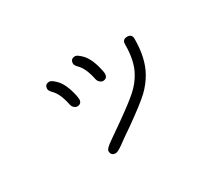

<svg xmlns="http://www.w3.org/2000/svg" viewBox="-103 -621 1206 1048"><g transform="rotate(-30 500.0 -97.0)"><path d="M344 -168Q344 -138 314 -138Q306 -138 296.5 -146Q287 -154 284 -168Q269 -242 237 -274Q220 -291 220 -302Q220 -332 250 -332Q263 -332 289 -306Q325 -270 342 -185Q344 -175 344 -168ZM710 -302Q710 -332 740 -332Q770 -332 770 -302Q770 -182 726 -103Q699 -55 659.5 -17.5Q620 20 510 98Q490 112 452 138L415 165Q382 188 370 188Q340 188 340 158Q340 144 382 115Q384 114 475 50Q567 -15 608 -51.5Q649 -88 673 -132Q710 -196 710 -302ZM535 -218Q535 -188 505 -188Q498 -188 488 -196Q478 -204 475 -218Q460 -292 428 -324Q411 -341 411 -352Q411 -382 441 -382Q454 -382 480 -356Q516 -320 533 -235Q535 -225 535 -218Z"/></g></svg>

Font: Pecita
Style: Book
Weight: 400
Width: 7
Version: Version 4.3